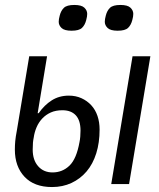

<svg xmlns="http://www.w3.org/2000/svg" viewBox="-20 -743 640 775"><path d="M190 12Q118 12 79 -29.5Q40 -71 40 -139Q40 -156 41.5 -173Q43 -190 48 -216L98 -516H170L132 -286H136Q159 -319 189 -338Q219 -357 258 -357Q286 -357 309 -346.5Q332 -336 348.5 -318Q365 -300 373.5 -275Q382 -250 382 -220Q382 -167 368.5 -124Q355 -81 329.5 -51Q304 -21 268.5 -4.5Q233 12 190 12ZM192 -47Q232 -47 260.5 -74.5Q289 -102 301 -170Q303 -179 304 -192Q305 -205 305 -216Q305 -257 286 -277.5Q267 -298 232 -298Q205 -298 185 -289Q165 -280 150.5 -264.5Q136 -249 127.5 -229Q119 -209 116 -187Q114 -178 113 -167Q112 -156 112 -139Q112 -97 134 -72Q156 -47 192 -47ZM515 -516H587L501 0H429ZM269 -619Q240 -619 228.5 -630Q217 -641 217 -655Q217 -660 218 -666.5Q219 -673 221 -680Q226 -700 238 -711.5Q250 -723 280 -723Q309 -723 320.5 -712Q332 -701 332 -687Q332 -682 331 -675.5Q330 -669 328 -662Q323 -642 311 -630.5Q299 -619 269 -619ZM455 -619Q426 -619 414.5 -630Q403 -641 403 -655Q403 -660 404 -666.5Q405 -673 407 -680Q412 -700 424 -711.5Q436 -723 466 -723Q495 -723 506.5 -712Q518 -701 518 -687Q518 -682 517 -675.5Q516 -669 514 -662Q509 -642 497 -630.5Q485 -619 455 -619Z"/></svg>

Font: IBM Plex Mono
Style: Italic
Weight: 400
Italic angle: -9°
Monospace: yes
Designer: Mike Abbink, Paul van der Laan, Pieter van Rosmalen
Foundry: Bold Monday
Version: Version 2.3